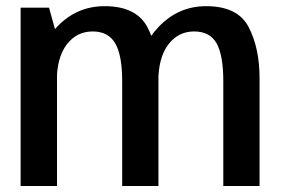

<svg xmlns="http://www.w3.org/2000/svg" viewBox="-20 -618 940 638"><path d="M48.5 0H169.5V-496.5L143 -592.5H48.5ZM386 0H506.5V-357.5Q506.5 -459 469.5 -528.2Q432.5 -597.5 327.5 -597.5Q235 -597.5 169.8 -529.2Q104.5 -461 104.5 -375L168.5 -345.5Q168.5 -426 201.5 -469.8Q234.5 -513.5 288 -513.5Q340 -513.5 363 -473.8Q386 -434 386 -348.5ZM722 0H842.5V-357.5Q842.5 -458.5 806.2 -528Q770 -597.5 665 -597.5Q572.5 -597.5 507 -528.5Q441.5 -459.5 441.5 -375L506 -345.5Q506 -426 539 -469.8Q572 -513.5 625 -513.5Q677.5 -513.5 699.8 -473.8Q722 -434 722 -348.5Z"/></svg>

Font: Anybody Thin Medium
Style: Regular
Weight: 500
Version: Version 1.113;gftools[0.9.25]